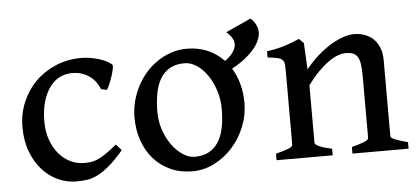

<svg xmlns="http://www.w3.org/2000/svg" viewBox="-44 -654 1647 757"><g transform="rotate(-5 779.5 -275.0)"><path d="M418.9 -92.8Q387.2 -55.7 362.1 -34.4Q336.9 -13.2 315.2 -2.2Q293.5 8.8 272.9 11.7Q252.4 14.6 229.5 14.6Q192.4 14.6 157.7 -1.2Q123 -17.1 96.2 -46.9Q69.3 -76.7 53 -119.6Q36.6 -162.6 36.6 -216.8Q36.6 -269.5 55.9 -315.4Q75.2 -361.3 109.1 -395.3Q143.1 -429.2 189.7 -449Q236.3 -468.8 290.5 -468.8Q306.6 -468.8 324.7 -466.1Q342.8 -463.4 359.6 -458.3Q376.5 -453.1 390.4 -446Q404.3 -439 412.6 -430.2Q413.6 -424.3 410.6 -411.1Q407.7 -397.9 402.6 -383.1Q397.5 -368.2 391.6 -354.7Q385.7 -341.3 381.3 -334.5L358.4 -339.4Q353 -353 344 -366.2Q335 -379.4 321.5 -389.6Q308.1 -399.9 290.3 -406.2Q272.5 -412.6 249 -412.6Q224.6 -412.6 202.1 -401.9Q179.7 -391.1 162.6 -368.7Q145.5 -346.2 135 -312.3Q124.5 -278.3 124.5 -231.9Q124.5 -191.4 136.2 -158.7Q147.9 -126 167.5 -103Q187 -80.1 212.9 -67.6Q238.8 -55.2 267.1 -55.2Q280.8 -55.2 293 -56.6Q305.2 -58.1 319.3 -64Q333.5 -69.8 352.1 -82.3Q370.6 -94.7 397.5 -116.7Z M825.7 -219.7Q825.7 -258.3 814.5 -293.2Q803.2 -328.1 784.9 -354.7Q766.6 -381.3 742.9 -397Q719.2 -412.6 694.3 -412.6Q659.2 -412.6 635.7 -398.7Q612.3 -384.8 598.1 -360.4Q584 -335.9 577.9 -302.7Q571.8 -269.5 571.8 -231Q571.8 -192.4 583.7 -158Q595.7 -123.5 614.7 -97.7Q633.8 -71.8 657.2 -56.6Q680.7 -41.5 703.1 -41.5Q735.8 -41.5 759 -54Q782.2 -66.4 797.1 -89.4Q812 -112.3 818.8 -145.5Q825.7 -178.7 825.7 -219.7ZM997.6 -508.8Q997.6 -496.1 991.5 -480.2Q985.4 -464.4 971.7 -447Q958 -429.7 935.5 -411.1Q913.1 -392.6 880.4 -375Q897.9 -346.2 907.5 -311.3Q917 -276.4 917 -236.8Q917 -188 898.7 -142.6Q880.4 -97.2 849.1 -62.3Q817.9 -27.3 776.6 -6.3Q735.4 14.6 689.5 14.6Q641.6 14.6 603 -2.9Q564.5 -20.5 537.1 -51.3Q509.8 -82 494.9 -124.5Q480 -167 480 -216.8Q480 -249 488 -280.3Q496.1 -311.5 510.7 -339.6Q525.4 -367.7 546.1 -391.4Q566.9 -415 592.3 -432.1Q617.7 -449.2 647 -459Q676.3 -468.8 708.5 -468.8Q754.4 -468.8 791.3 -452.6Q828.1 -436.5 855.5 -407.7Q878.9 -424.8 888.9 -440.9Q898.9 -457 898.9 -469.2Q898.9 -483.4 891.1 -496.1Q883.3 -508.8 869.6 -520L969.7 -565.4Q981.9 -554.7 989.7 -539.8Q997.6 -524.9 997.6 -508.8Z M1323.7 0V-25.9Q1358.9 -35.2 1374.8 -42Q1390.6 -48.8 1390.6 -55.7V-301.8Q1390.6 -330.6 1387.7 -349.1Q1384.8 -367.7 1377.7 -378.2Q1370.6 -388.7 1359.4 -392.8Q1348.1 -397 1332 -397Q1317.9 -397 1301 -391.1Q1284.2 -385.3 1264.9 -371.8Q1245.6 -358.4 1223.6 -336.7Q1201.7 -314.9 1178.2 -282.7V-55.7Q1178.2 -48.3 1196 -40.5Q1213.9 -32.7 1245.6 -25.9V0H1023.4V-25.9Q1055.7 -34.2 1073 -40.8Q1090.3 -47.4 1090.3 -55.7V-343.8Q1090.3 -362.8 1089.1 -374Q1087.9 -385.3 1081.5 -391.6Q1075.2 -397.9 1061.8 -400.9Q1048.3 -403.8 1023.4 -406.7V-431.2Q1061 -436.5 1091.8 -445.8Q1122.6 -455.1 1152.8 -468.8L1170.9 -450.7L1176.3 -346.2Q1200.2 -376 1226.3 -398.9Q1252.4 -421.9 1278.1 -437.3Q1303.7 -452.6 1327.6 -460.7Q1351.6 -468.8 1370.6 -468.8Q1391.6 -468.8 1411.1 -462.2Q1430.7 -455.6 1445.6 -441.9Q1460.4 -428.2 1469.5 -407Q1478.5 -385.7 1478.5 -356V-55.7Q1478.5 -52.2 1481.9 -49.1Q1485.4 -45.9 1493.2 -42.5Q1501 -39.1 1513.9 -34.9Q1526.9 -30.8 1545.9 -25.9V0Z"/></g></svg>

Font: Gentium Book Basic
Style: Regular
Weight: 400
Designer: J. Victor Gaultney and Annie Olsen
Foundry: SIL International
Version: Version 1.102; 2013; Maintenance release